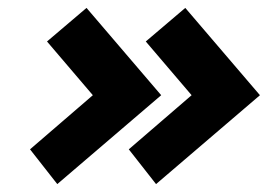

<svg xmlns="http://www.w3.org/2000/svg" viewBox="-20 -524 678 486"><path d="M125 -58 56 -146 215 -283 99 -419 199 -504 388 -283ZM375 -58 306 -146 465 -283 349 -419 449 -504 638 -283Z"/></svg>

Font: Exo Thin ExtraBold
Style: Italic
Weight: 800
Italic angle: -9°
Version: Version 2.000